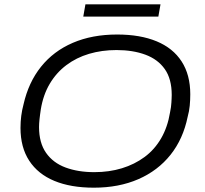

<svg xmlns="http://www.w3.org/2000/svg" viewBox="-20 -858 949 890"><path d="M415 12Q308 12 232 -19.5Q156 -51 115.5 -113Q75 -175 75 -265Q75 -294 78.5 -321Q82 -348 89 -374Q112 -476 170 -548.5Q228 -621 317.5 -659.5Q407 -698 523 -698Q630 -698 706 -666.5Q782 -635 822 -573Q862 -511 862 -421Q862 -394 859.5 -368Q857 -342 850 -317Q829 -214 770.5 -140.5Q712 -67 621.5 -27.5Q531 12 415 12ZM417 -60Q486 -60 545 -78Q604 -96 650.5 -130.5Q697 -165 727 -217Q757 -269 768 -336Q771 -350 772.5 -361.5Q774 -373 774.5 -382.5Q775 -392 775.5 -401Q776 -410 776 -418Q776 -492 744 -537.5Q712 -583 654 -604.5Q596 -626 520 -626Q452 -626 393 -608.5Q334 -591 287.5 -556Q241 -521 210.5 -469.5Q180 -418 169 -350Q167 -337 165.5 -325Q164 -313 163 -303.5Q162 -294 161.5 -285.5Q161 -277 161 -269Q161 -196 193.5 -149.5Q226 -103 284 -81.5Q342 -60 417 -60ZM366 -781 376 -838H724L714 -781Z"/></svg>

Font: Archivo SemiExpanded Light
Style: Italic
Weight: 300
Width: 6
Italic angle: -10°
Designer: Hector Gatti
Foundry: Omnibus-Type
Version: Version 2.001